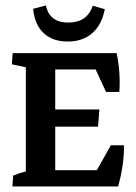

<svg xmlns="http://www.w3.org/2000/svg" viewBox="-20 -676 492 696"><path d="M24.9 0 27.8 -39.6Q46.4 -47.4 73.7 -54.7V-432.1L22.9 -442.9L25.9 -483.4H402.8Q410.2 -448.7 412.6 -412.4Q415 -376 412.6 -342.8H364.3L326.7 -424.3H180.2V-279.3H340.3L335.4 -216.8H180.2V-59.1H331.1L381.8 -149.4H429.2Q430.2 -118.2 424.8 -78.9Q419.4 -39.6 408.2 0ZM225.6 -525.4Q170.4 -525.4 137.9 -556.2Q105.5 -586.9 100.1 -644L146.5 -656.2Q159.2 -594.2 227.5 -594.2Q295.9 -594.2 316.4 -655.3L359.9 -642.6Q349.1 -586.4 314.5 -555.9Q279.8 -525.4 225.6 -525.4Z"/></svg>

Font: Markazi Text SemiBold
Style: Regular
Weight: 600
Designer: Borna Izadpanah (Arabic designer), Fiona Ross (Arabic design director) and Florian Runge (Latin designer)
Foundry: Borna Izadpanah and Florian Runge
Version: Version 1.001; ttfautohint (v1.8.3)